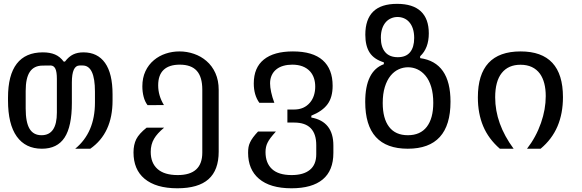

<svg xmlns="http://www.w3.org/2000/svg" viewBox="-20 -780 3050 1007"><path d="M356.9 -240.2V-347.7Q356.9 -436.5 397.5 -436.5H413.6Q478 -436.5 478 -299.3V-242.2Q478 -85 374.5 0H453.6Q570.3 -81.5 570.3 -252.4V-285.2Q570.3 -394.5 531 -450Q491.7 -505.4 417.5 -505.4Q386.7 -505.4 363.8 -494.4Q340.8 -483.4 320.8 -457H314Q294.9 -482.9 268.6 -494.1Q242.2 -505.4 204.6 -505.4Q113.8 -505.4 67.9 -445.8Q22 -386.2 22 -268.1V-253.4Q22 -128.4 67.9 -64.2Q113.8 0 199.7 0Q280.3 0 318.6 -58.3Q356.9 -116.7 356.9 -240.2ZM114.7 -210.9V-303.2Q114.7 -371.1 136.5 -403.3Q158.2 -435.5 202.6 -436L245.1 -436.5Q262.2 -436.5 270.5 -419.4Q278.3 -403.3 278.3 -365.7V-189.5Q278.3 -70.8 197.8 -70.8Q155.3 -70.8 135 -104.7Q114.7 -138.7 114.7 -210.9Z M1127 15.6V-309.1Q1127 -357.9 1109.9 -396.2Q1092.8 -434.6 1062.5 -460.4Q1034.2 -484.9 997.3 -497.6Q960.4 -510.3 921.4 -510.3Q883.8 -510.3 849.1 -498.8Q814.5 -487.3 787.6 -464.8Q758.8 -440.9 742.7 -406.2Q726.6 -371.6 726.6 -327.1Q726.6 -298.8 733.2 -272.9Q739.7 -247.1 753.9 -228.5L839.8 -229Q809.6 -278.3 809.6 -332.5Q809.6 -386.7 838.4 -413.8Q867.2 -440.9 922.9 -440.9Q982.9 -440.9 1012 -408.7Q1041 -376.5 1041 -309.6V20.5Q1041 138.2 912.1 138.2Q841.8 138.2 806.2 106.4Q770.5 74.7 770.5 16.6Q770.5 -22.5 788.1 -52.2Q804.2 -80.1 840.8 -110.4H749Q709.5 -79.1 694.8 -50.3Q680.2 -21 680.2 19.5Q680.2 108.9 737.8 157.2Q797.9 207.5 910.2 207.5Q1020 207.5 1073.5 159.9Q1127 112.3 1127 15.6Z M1728.5 22V-16.6Q1728.5 -142.6 1612.8 -163.6V-173.3Q1671.9 -197.3 1698.2 -233.9Q1724.6 -270 1724.6 -330.1Q1724.6 -418 1672.6 -464.1Q1620.6 -510.3 1516.1 -510.3Q1416.5 -510.3 1363.8 -467.8Q1311 -425.3 1311 -342.3Q1311 -281.2 1340.3 -240.7H1418.9Q1407.7 -270.5 1402.1 -296.9Q1396.5 -323.2 1396.5 -342.8Q1396.5 -366.7 1405.3 -385.5Q1414.1 -404.3 1429.7 -416.5Q1444.8 -428.7 1466.3 -434.8Q1487.8 -440.9 1512.7 -440.9Q1574.2 -440.9 1606.9 -404.8Q1633.3 -374.5 1633.3 -325.2Q1633.3 -301.3 1626.5 -279.8Q1619.6 -258.3 1606 -242.2Q1575.2 -205.6 1522.9 -205.6H1487.3V-137.2H1522.9Q1638.7 -137.2 1638.7 -18.6V29.3Q1638.7 83.5 1605.2 110.8Q1571.8 138.2 1509.3 138.2Q1440.9 138.2 1406.7 106.7Q1372.6 75.2 1372.6 17.6Q1372.6 -10.7 1383.3 -31.7Q1388.7 -43 1398.9 -56.6Q1409.2 -70.3 1427.2 -90.3H1333.5Q1302.2 -57.1 1291.5 -33.2Q1285.6 -21 1283.4 -8.3Q1281.2 4.4 1281.2 21Q1281.2 108.9 1337.9 157.2Q1396.5 207.5 1508.8 207.5Q1616.7 207.5 1672.6 161.1Q1728.5 114.7 1728.5 22Z M2342.8 -246.6Q2342.8 -453.1 2183.6 -475.1V-484.9Q2229 -527.3 2229 -605Q2229 -681.2 2187.3 -720.5Q2145.5 -759.8 2062.5 -759.8Q1978.5 -759.8 1937.3 -719.2Q1896 -678.7 1896 -597.7Q1896 -539.1 1918.9 -503.9Q1941.9 -468.8 1993.2 -453.1V-443.4Q1895.5 -407.2 1895.5 -245.6Q1895.5 0 2118.7 0Q2342.8 0 2342.8 -246.6ZM1977.5 -582Q1977.5 -634.8 2004.4 -665Q2016.1 -677.7 2032 -684.3Q2047.9 -690.9 2064.9 -690.9Q2082 -690.9 2097.7 -684.6Q2113.3 -678.2 2125 -665.5Q2152.3 -635.7 2152.3 -580.6Q2152.3 -532.7 2130.9 -506.3Q2109.4 -480 2066.4 -480Q2022.9 -480 2000.2 -506.6Q1977.5 -533.2 1977.5 -582ZM1987.3 -239.7Q1987.3 -287.6 1998.3 -323.5Q2009.3 -359.4 2028.8 -383.3Q2046.9 -405.3 2070.6 -416.3Q2094.2 -427.2 2120.1 -427.2Q2146 -427.2 2169.4 -416.3Q2192.9 -405.3 2211.4 -383.3Q2231 -359.9 2241.7 -324Q2252.4 -288.1 2252.4 -240.7Q2252.4 -159.2 2218.5 -115Q2184.6 -70.8 2119.1 -70.8Q2054.2 -70.8 2020.8 -114.5Q1987.3 -158.2 1987.3 -239.7Z M2673.8 0Q2577.1 -130.9 2577.1 -269.5Q2577.1 -354 2611.6 -397.2Q2646 -440.4 2710 -440.4Q2777.3 -440.4 2812 -393.1Q2842.3 -350.1 2842.3 -275.9Q2842.3 -206.5 2817.4 -135.3Q2791.5 -61 2744.1 0H2815.4Q2875 -49.8 2903.8 -117.2Q2932.6 -184.6 2932.6 -270.5Q2932.6 -510.3 2710.4 -510.3Q2486.3 -510.3 2486.3 -269Q2486.3 -184.6 2514.2 -118.2Q2542 -51.8 2601.6 0Z"/></svg>

Font: Hack Dev
Style: Regular
Weight: 400
Designer: Christopher Simpkins
Foundry: Christopher Simpkins
Version: Version 2.0315